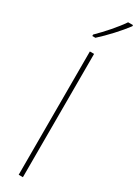

<svg xmlns="http://www.w3.org/2000/svg" viewBox="-262 -1011 738 1025"><g transform="rotate(30 106.5 -498.5)"><path d="M213 -990V-997H183C152 -951 99 -891 54 -847V-838H73C120 -880 179 -944 213 -990ZM110 0V-760H84V0Z"/></g></svg>

Font: Noto Sans Georgian SemiCondensed Thin
Style: Regular
Weight: 100
Width: 4
Designer: Monotype Design Team, Akaki Razmadze
Foundry: Google LLC
Version: Version 2.005